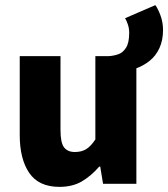

<svg xmlns="http://www.w3.org/2000/svg" viewBox="-20 -717 656 749"><path d="M508 -449 404 -498Q422 -499 440.5 -505Q459 -511 471.5 -530.5Q484 -550 484 -589Q484 -606 479 -621Q474 -636 468 -646L586 -697Q597 -682 606.5 -655.5Q616 -629 616 -600Q616 -560 602 -529.5Q588 -499 563.5 -479.5Q539 -460 508 -449ZM212 12Q131 12 94 -42.5Q57 -97 57 -190V-498H216V-210Q216 -160 230 -142Q244 -124 272 -124Q298 -124 316 -135Q334 -146 352 -173V-498H512V0H382L371 -67H367Q336 -31 299.5 -9.5Q263 12 212 12Z"/></svg>

Font: Source Sans 3 ExtraLight ExtraBold
Style: Regular
Weight: 800
Version: Version 3.052;hotconv 1.1.0;makeotfexe 2.6.0